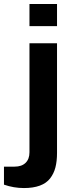

<svg xmlns="http://www.w3.org/2000/svg" viewBox="-77 -744 375 963"><path d="M70.8 -612.8V-724.1H209V-612.8ZM43 199.2Q-8.3 199.2 -57.1 182.1V91.8H-3.9Q31.7 91.8 51.3 72.8Q70.8 53.7 70.8 20V-526.9H209V22.9Q209 64.9 200.9 95.9Q192.9 127 174.3 150.9Q155.8 174.8 122.8 187Q89.8 199.2 43 199.2Z"/></svg>

Font: Archivo Expanded SemiBold
Style: Regular
Weight: 600
Width: 7
Designer: Hector Gatti
Foundry: Omnibus-Type
Version: Version 2.001